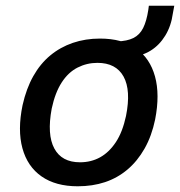

<svg xmlns="http://www.w3.org/2000/svg" viewBox="-20 -643 630 672"><path d="M252 9Q175 9 125.5 -25.5Q76 -60 58.5 -124Q41 -188 59 -275Q72 -333 96.5 -376.5Q121 -420 156 -449Q191 -478 235 -493Q279 -508 330 -508Q408 -508 456.5 -473.5Q505 -439 522.5 -375.5Q540 -312 523 -225Q511 -167 486 -123Q461 -79 426 -49.5Q391 -20 347.5 -5.5Q304 9 252 9ZM260 -75Q299 -75 330.5 -92.5Q362 -110 385.5 -145.5Q409 -181 421 -237Q439 -327 412.5 -375Q386 -423 321 -423Q284 -423 251.5 -406.5Q219 -390 196 -354.5Q173 -319 161 -263Q144 -172 170 -123.5Q196 -75 260 -75ZM436 -443 386 -479 389 -498Q425 -499 447 -510Q469 -521 481 -545Q493 -569 499 -608L501 -623H590L585 -596Q579 -552 558.5 -518.5Q538 -485 507.5 -466Q477 -447 436 -443Z"/></svg>

Font: Nunito Sans 7pt SemiCondensed SemiBold
Style: Italic
Weight: 600
Width: 4
Italic angle: -9°
Designer: Vernon Adams
Foundry: Vernon Adams
Version: Version 3.101;gftools[0.9.27]